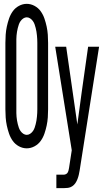

<svg xmlns="http://www.w3.org/2000/svg" viewBox="-20 -763 540 998"><path d="M119 8Q98 8 78.5 -2.5Q59 -13 46.5 -30.5Q34 -48 27 -68.5Q20 -89 15.5 -110Q11 -131 9.5 -152.5Q8 -174 8 -195V-540Q8 -561 9.5 -582.5Q11 -604 15.5 -625Q20 -646 27 -666.5Q34 -687 46.5 -704.5Q59 -722 78.5 -732.5Q98 -743 119 -743Q140 -743 159.5 -732.5Q179 -722 191.5 -704.5Q204 -687 211 -666.5Q218 -646 222.5 -625Q227 -604 228.5 -582.5Q230 -561 230 -540V-195Q230 -174 228.5 -152.5Q227 -131 222.5 -110Q218 -89 211 -68.5Q204 -48 191.5 -30.5Q179 -13 159.5 -2.5Q140 8 119 8ZM119 -62Q128 -62 136.5 -67.5Q145 -73 151 -81.5Q157 -90 160 -99Q163 -108 165.5 -117.5Q168 -127 169.5 -136.5Q171 -146 172 -156Q173 -166 173.5 -175.5Q174 -185 174 -195V-540Q174 -550 173.5 -559.5Q173 -569 172 -579Q171 -589 169.5 -598.5Q168 -608 165.5 -617.5Q163 -627 160 -636Q157 -645 151 -653.5Q145 -662 136.5 -667.5Q128 -673 119 -673Q110 -673 101.5 -667.5Q93 -662 87 -653.5Q81 -645 78 -636Q75 -627 72.5 -617.5Q70 -608 68.5 -598.5Q67 -589 66 -579Q65 -569 65 -559.5Q65 -550 65 -540V-195Q65 -185 65 -175.5Q65 -166 66 -156Q67 -146 68.5 -136.5Q70 -127 72.5 -117.5Q75 -108 78 -99Q81 -90 87 -81.5Q93 -73 101.5 -67.5Q110 -62 119 -62ZM311 215H273V145H311Q317 145 323 142Q329 139 332 133.5Q335 128 336.5 121.5Q338 115 339 109L353 18L267 -520H324L382 -116L404 -279L438 -520H495L394 123Q392 135 389.5 146Q387 157 382.5 168.5Q378 180 371.5 189.5Q365 199 355 205.5Q345 212 333.5 213.5Q322 215 311 215Z"/></svg>

Font: Iosevka srxl
Style: Regular
Weight: 400
Monospace: yes
Designer: Belleve Invis
Foundry: Belleve Invis
Version: Version 33.0.1; ttfautohint (v1.8.3)